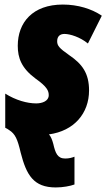

<svg xmlns="http://www.w3.org/2000/svg" viewBox="-20 -583 467 843"><path d="M225 240C256 240 288 234 307 227V105C297 109 284 113 266 113C232 113 223 88 214 49C209 30 203 16 195 7C305 -8 371 -85 371 -186C371 -261 341 -302 285 -340C239 -372 231 -383 231 -402C231 -423 243 -434 263 -434C288 -434 332 -420 366 -392L427 -514C383 -544 322 -563 256 -563C123 -563 58 -484 58 -382C58 -329 74 -284 136 -238C187 -202 194 -184 194 -165C194 -139 165 -129 139 -129C99 -129 49 -143 3 -172V-22C9 -19 15 -16 20 -12C47 5 57 28 71 88C96 185 127 240 225 240Z"/></svg>

Font: Noto Sans Condensed Black
Style: Italic
Weight: 900
Width: 3
Italic angle: -12°
Designer: Monotype Design Team
Foundry: Monotype Imaging Inc.
Version: Version 2.013